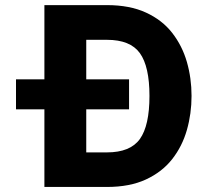

<svg xmlns="http://www.w3.org/2000/svg" viewBox="-20 -742 821 762"><path d="M492.2 -427.2V-308.1H43.5V-427.2ZM740.2 -361.3Q740.2 -291 721.7 -226.1Q703.1 -161.1 663.3 -110.4Q623.5 -59.6 559.3 -29.8Q495.1 0 404.3 0H156.2V-721.7H404.3Q495.1 -721.7 559.3 -692.1Q623.5 -662.6 663.3 -611.6Q703.1 -560.5 721.7 -496.1Q740.2 -431.6 740.2 -361.3ZM573.2 -361.3Q573.2 -478 535.2 -531Q497.1 -584 404.3 -584H322.3V-137.2H404.3Q497.1 -137.2 535.2 -190.4Q573.2 -243.7 573.2 -361.3Z"/></svg>

Font: Estedad-FD ExtraBold
Style: Regular
Weight: 800
Designer: Amin Abedi
Version: Version 7.3